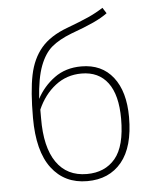

<svg xmlns="http://www.w3.org/2000/svg" viewBox="-53 -781 675 836"><g transform="rotate(-5 284.5 -363.0)"><path d="M500 -252Q500 -122 445.5 -56Q391 10 295 10Q196 10 139.5 -64.5Q83 -139 83 -285Q83 -401 97.5 -471.5Q112 -542 151.5 -588.5Q191 -635 267 -663Q326 -685 360.5 -700.5Q395 -716 426 -736L442 -711Q418 -693 380 -675.5Q342 -658 281 -636Q227 -615 195 -588Q163 -561 143 -508.5Q123 -456 117 -365Q145 -418 194 -454Q243 -490 312 -490Q401 -490 450.5 -427Q500 -364 500 -252ZM465 -248Q465 -352 425 -405.5Q385 -459 310 -459Q245 -459 195.5 -420.5Q146 -382 118 -318V-280Q117 -154 163 -87.5Q209 -21 296 -21Q375 -21 420 -74.5Q465 -128 465 -248Z"/></g></svg>

Font: FiraGO UltraLight
Style: Regular
Weight: 200
Designer: bBox Type
Foundry: bBox Type GmbH
Version: Version 1.001